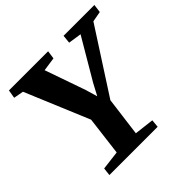

<svg xmlns="http://www.w3.org/2000/svg" viewBox="-186 -916 1090 1090"><g transform="rotate(-45 359.0 -371.5)"><path d="M95 0 100.5 -47.5 215 -61.5 244 -295.5 82.5 -681.5 23 -692.5 31.5 -743H346L339 -693L256 -681L341.5 -436.5L362.5 -365L400 -435.5L544.5 -681L465 -693L470 -743H717.5L711 -693L648 -681.5L399.5 -296.5L369 -61.5L487 -47.5L482.5 0Z"/></g></svg>

Font: Merriweather 24pt ExtraBold
Style: Italic
Weight: 800
Italic angle: -7.8°
Version: Version 2.101